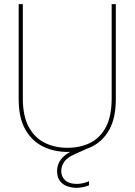

<svg xmlns="http://www.w3.org/2000/svg" viewBox="-20 -720 649 925"><path d="M306 12Q240 12 186.5 -14.5Q133 -41 101.5 -97Q70 -153 70 -243V-700H90V-246Q90 -161 118.5 -108.5Q147 -56 195.5 -32Q244 -8 305 -8Q367 -8 415 -32Q463 -56 490.5 -108.5Q518 -161 518 -246V-700H538V-243Q538 -153 507.5 -97Q477 -41 424.5 -14.5Q372 12 306 12ZM350 185Q328 185 306 178Q284 171 269.5 153Q255 135 255 104Q255 85 262.5 67Q270 49 288 32.5Q306 16 337 3L398 -24L409 -8L342 22Q303 39 289 60Q275 81 275 104Q275 131 294 148.5Q313 166 350 166Q364 166 380 162.5Q396 159 409 153V173Q396 178 379.5 181.5Q363 185 350 185Z"/></svg>

Font: DM Sans 18pt Thin
Style: Regular
Weight: 250
Designer: Colophon Foundry, Jonny Pinhorn
Foundry: Colophon Foundry
Version: Version 4.004;gftools[0.9.30]